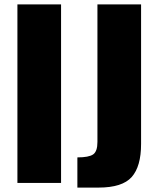

<svg xmlns="http://www.w3.org/2000/svg" viewBox="-20 -830 719 871"><path d="M59 0V-810H257V0ZM331 21V-116Q383 -116 402.5 -129.5Q422 -143 422 -186V-810H620V-177Q620 -75 577.5 -27Q535 21 427 21Z"/></svg>

Font: Oswald Heavy
Style: Regular
Weight: 400
Designer: Vernon Adams
Foundry: Vernon Adams
Version: Version 4.101